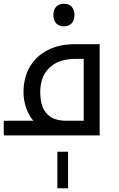

<svg xmlns="http://www.w3.org/2000/svg" viewBox="-30 -720 635 1021"><path d="M-5 0Q-10 0 -10 -5V-74Q-10 -78 -5 -78H147Q122 -107 108.5 -148Q95 -189 95 -229Q95 -307 128.5 -364.5Q162 -422 223.5 -453.5Q285 -485 369 -485H500V0ZM321 -78H415V-407H372Q283 -407 233.5 -360.5Q184 -314 184 -230Q184 -78 321 -78ZM310 -580Q284 -580 269 -595.5Q254 -611 254 -640Q254 -669 269 -684.5Q284 -700 310 -700Q337 -700 351.5 -683.5Q366 -667 366 -640Q366 -613 351.5 -596.5Q337 -580 310 -580ZM275 87H332V281H275Z"/></svg>

Font: Noto Kufi Arabic
Style: Regular
Weight: 400
Designer: Monotype Design Team, David Williams, Khaled Hosny
Foundry: Google LLC
Version: Version 2.109; ttfautohint (v1.8.4.7-5d5b)